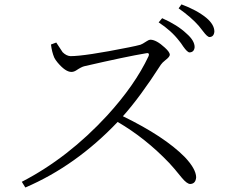

<svg xmlns="http://www.w3.org/2000/svg" viewBox="-20 -833 1040 855"><path d="M686.5 -733.4 702.1 -752Q770.5 -721.7 810.5 -683.6Q846.7 -652.3 846.7 -623Q844.7 -600.6 824.2 -599.6Q814.5 -599.6 795.9 -626Q785.2 -642.6 778.3 -650.4Q743.2 -696.3 686.5 -733.4ZM207 -634.8 230.5 -643.6Q254.9 -605.5 258.8 -600.6Q275.4 -584 293.9 -583Q358.4 -583 553.7 -622.1Q587.9 -628.9 605.5 -633.8Q612.3 -635.7 634.8 -650.4Q643.6 -656.2 649.4 -656.2Q675.8 -656.2 713.9 -621.1Q735.4 -601.6 736.3 -589.8Q736.3 -580.1 716.8 -565.4Q702.1 -553.7 696.3 -544.9Q603.5 -400.4 527.3 -315.4Q711.9 -225.6 802.7 -133.8Q852.5 -81.1 853.5 -43.9Q851.6 -14.6 827.1 -13.7Q812.5 -13.7 789.1 -42Q752.9 -86.9 733.4 -107.4Q627.9 -217.8 503.9 -290Q318.4 -94.7 92.8 2L77.1 -23.4Q283.2 -129.9 457 -318.4Q581.1 -454.1 641.6 -583Q646.5 -595.7 636.7 -596.7Q632.8 -596.7 629.9 -595.7Q542 -581.1 355.5 -538.1Q342.8 -535.2 319.3 -519.5Q308.6 -512.7 297.9 -512.7Q271.5 -512.7 236.3 -554.7Q226.6 -566.4 221.7 -576.2Q210.9 -601.6 207 -634.8ZM775.4 -795.9 788.1 -813.5Q856.4 -788.1 898.4 -753.9Q934.6 -723.6 934.6 -692.4Q932.6 -668.9 913.1 -668Q903.3 -668 883.8 -694.3Q872.1 -710 865.2 -717.8Q833 -754.9 775.4 -795.9Z"/></svg>

Font: GenYoMin JP Light
Style: Regular
Weight: 300
Version: Version 1.001;PS 1;hotconv 16.6.51;makeotf.lib2.5.65220 DEVE